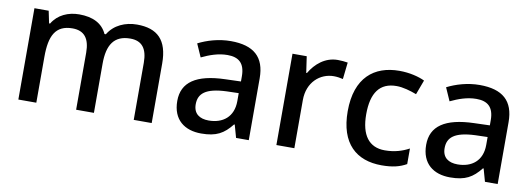

<svg xmlns="http://www.w3.org/2000/svg" viewBox="-49 -828 3090 1116"><g transform="rotate(10 1496.0 -269.5)"><path d="M687 -549C619 -549 553 -521 518 -462H510C483 -521 427 -549 346 -549C282 -549 221 -523 188 -467H182L167 -539H83V0H189V-272C189 -394 221 -462 322 -462C391 -462 424 -420 424 -337V0H529V-290C529 -401 567 -462 663 -462C732 -462 764 -420 764 -337V0H870V-351C870 -490 808 -549 687 -549Z M1241 -549C1169 -549 1101 -528 1050 -502L1084 -425C1130 -447 1181 -466 1236 -466C1301 -466 1339 -437 1339 -358V-328L1247 -325C1076 -320 994 -263 994 -153C994 -41 1066 10 1163 10C1253 10 1296 -16 1343 -75H1347L1368 0H1443V-365C1443 -491 1376 -549 1241 -549ZM1266 -257 1338 -259V-212C1338 -118 1276 -72 1193 -72C1140 -72 1103 -96 1103 -152C1103 -215 1143 -252 1266 -257Z M1872 -549C1798 -549 1742 -501 1708 -443H1704L1690 -539H1606V0H1712V-284C1712 -390 1785 -452 1866 -452C1883 -452 1905 -449 1920 -445L1931 -544C1915 -547 1891 -549 1872 -549Z M2228 10C2293 10 2335 -1 2374 -23V-115C2335 -94 2290 -79 2231 -79C2138 -79 2089 -144 2089 -267C2089 -394 2136 -459 2235 -459C2273 -459 2317 -446 2354 -432L2386 -518C2351 -535 2296 -549 2236 -549C2088 -549 1980 -465 1980 -266C1980 -75 2079 10 2228 10Z M2710 -549C2638 -549 2570 -528 2519 -502L2553 -425C2599 -447 2650 -466 2705 -466C2770 -466 2808 -437 2808 -358V-328L2716 -325C2545 -320 2463 -263 2463 -153C2463 -41 2535 10 2632 10C2722 10 2765 -16 2812 -75H2816L2837 0H2912V-365C2912 -491 2845 -549 2710 -549ZM2735 -257 2807 -259V-212C2807 -118 2745 -72 2662 -72C2609 -72 2572 -96 2572 -152C2572 -215 2612 -252 2735 -257Z"/></g></svg>

Font: Noto Sans Arabic UI Md
Style: Regular
Weight: 500
Designer: Monotype Design Team, Nadine Chahine and Nizar Qandah
Foundry: Monotype Imaging Inc.
Version: Version 2.010